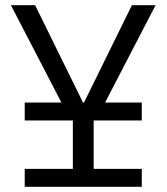

<svg xmlns="http://www.w3.org/2000/svg" viewBox="-20 -718 640 738"><path d="M75 -69H260V-255H75V-324H216L22 -698H115L299 -324H303L487 -698H578L384 -324H525V-255H340V-69H525V0H75Z"/></svg>

Font: IBM Plaex Mono
Style: Regular
Weight: 400
Designer: Mike Abbink, Paul van der Laan, Pieter van Rosmalen
Foundry: Bold Monday
Version: Version 2.003